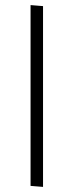

<svg xmlns="http://www.w3.org/2000/svg" viewBox="-20 -730 289 754"><path d="M100 -710V0L149 4V-706Z"/></svg>

Font: Catamaran Thin Thin
Style: Regular
Weight: 250
Version: Version 2.000